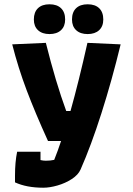

<svg xmlns="http://www.w3.org/2000/svg" viewBox="-20 -679 620 896"><path d="M138 -588Q138 -622 157 -640.5Q176 -659 211 -659Q246 -659 265 -640.5Q284 -622 284 -588Q284 -556 264.5 -538Q245 -520 211 -520Q177 -520 157.5 -538Q138 -556 138 -588ZM316 -588Q316 -622 335 -640.5Q354 -659 389 -659Q424 -659 443 -640.5Q462 -622 462 -588Q462 -556 442.5 -538Q423 -520 389 -520Q355 -520 335.5 -538Q316 -556 316 -588ZM50 172V141Q50 77 60 29H169V68Q182 71 194 71Q216 71 233 67Q251 22 265 -21H204Q144 -153 104.5 -257.5Q65 -362 37 -472L194 -479Q240 -295 289 -161H309Q347 -296 388 -479L543 -472Q502 -303 453.5 -151Q405 1 356 112Q345 137 315 156.5Q285 176 248.5 186.5Q212 197 182 197Q104 197 50 172Z"/></svg>

Font: Athiti
Style: Bold
Weight: 700
Designer: CadsonDemak Team
Foundry: CadsonDemak
Version: Version 1.033